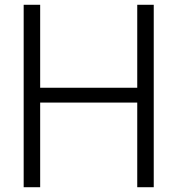

<svg xmlns="http://www.w3.org/2000/svg" viewBox="-20 -783 743 803"><path d="M148 0H79V-763H148V-416H554V-763H623V0H554V-354H148Z"/></svg>

Font: Open Sauce One Light
Style: Regular
Weight: 300
Designer: Alfredo Marco Pradil
Foundry: Creative Sauce Fz LLC
Version: Version 1.477